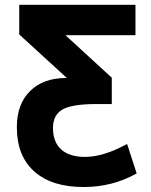

<svg xmlns="http://www.w3.org/2000/svg" viewBox="-20 -752 615 784"><path d="M533.2 -732.4V-608.4H247.1L436.5 -434.6V-327.1H372.1Q273.4 -327.1 234.9 -304.7Q196.3 -282.2 196.3 -229.5Q196.3 -171.9 230 -141.6Q263.7 -111.3 327.1 -111.3Q402.3 -111.3 499 -164.1L538.1 -43.9Q439.5 11.7 321.3 11.7Q191.4 11.7 120.1 -51.8Q48.8 -115.2 48.8 -232.4Q48.8 -327.1 103 -380.4Q157.2 -433.6 250 -433.6H252.9L58.6 -611.3V-732.4Z"/></svg>

Font: Gen Shin Gothic Bold
Style: Bold
Weight: 700
Designer: [Source Han Sans]
Ryoko NISHIZUKA  (kana & ideographs); Paul D. Hunt (Latin, Greek & Cyrillic); Wenlong ZHANG  (bopomofo
Version: Version 1.002.20150607